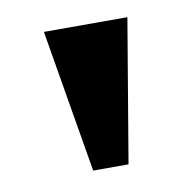

<svg xmlns="http://www.w3.org/2000/svg" viewBox="-46 -761 394 385"><g transform="rotate(-10 151.0 -568.5)"><path d="M115 -423 66 -714H236L187 -423Z"/></g></svg>

Font: Noto Serif Condensed Black
Style: Regular
Weight: 900
Width: 3
Designer: Monotype Design Team
Foundry: Monotype Imaging Inc.
Version: Version 2.015; ttfautohint (v1.8.4.7-5d5b)